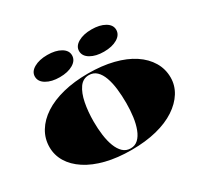

<svg xmlns="http://www.w3.org/2000/svg" viewBox="-154 -937 1211 1155"><g transform="rotate(-30 451.5 -359.5)"><path d="M452 -515Q549 -515 626.5 -495.5Q704 -476 758.5 -440Q813 -404 842.5 -354.5Q872 -305 872 -246Q872 -191 842.5 -143.5Q813 -96 758.5 -60Q704 -24 626.5 -4.5Q549 15 452 15Q354 15 276 -4.5Q198 -24 143 -60Q88 -96 59.5 -143.5Q31 -191 31 -246Q31 -305 61 -354.5Q91 -404 146 -440Q201 -476 279 -495.5Q357 -515 452 -515ZM452 -504Q411 -504 386 -468.5Q361 -433 349.5 -374.5Q338 -316 338 -246Q338 -198 344 -152.5Q350 -107 363.5 -72Q377 -37 398.5 -16.5Q420 4 452 4Q482 4 503.5 -16Q525 -36 538.5 -71.5Q552 -107 558 -152Q564 -197 564 -246Q564 -298 558.5 -344.5Q553 -391 540 -427Q527 -463 505.5 -483.5Q484 -504 452 -504ZM603 -734Q660 -734 696 -713Q732 -692 732 -658Q732 -623 696 -601.5Q660 -580 603 -580Q547 -580 510.5 -601.5Q474 -623 474 -658Q474 -692 510.5 -713Q547 -734 603 -734ZM296 -734Q353 -734 389 -713Q425 -692 425 -658Q425 -623 389 -601.5Q353 -580 296 -580Q240 -580 203.5 -601.5Q167 -623 167 -658Q167 -692 203.5 -713Q240 -734 296 -734Z"/></g></svg>

Font: Kalnia SemiExpanded SemiBold
Style: Regular
Weight: 600
Width: 6
Designer: Frida Medrano
Foundry: Frida Medrano
Version: Version 1.105